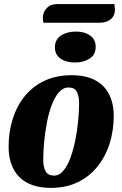

<svg xmlns="http://www.w3.org/2000/svg" viewBox="-20 -897 596 937"><path d="M228 20Q178 20 139 6.5Q100 -7 74 -33.5Q48 -60 35 -97Q22 -134 22 -181Q22 -253 42 -316.5Q62 -380 101 -428Q140 -476 197.5 -503Q255 -530 330 -530Q381 -530 419.5 -516.5Q458 -503 483.5 -477Q509 -451 522 -414.5Q535 -378 535 -332Q535 -260 515 -196.5Q495 -133 455.5 -84Q416 -35 359 -7.5Q302 20 228 20ZM244 -40Q269 -40 289 -63.5Q309 -87 323.5 -126.5Q338 -166 347.5 -213Q357 -260 361.5 -307.5Q366 -355 366 -394Q366 -428 355 -449Q344 -470 314 -470Q288 -470 267.5 -446.5Q247 -423 232.5 -384.5Q218 -346 209 -299Q200 -252 195.5 -204.5Q191 -157 191 -116Q191 -83 202.5 -61.5Q214 -40 244 -40ZM346 -592Q303 -592 275.5 -611Q248 -630 248 -666Q248 -704 277.5 -723.5Q307 -743 350 -743Q393 -743 420 -723.5Q447 -704 447 -668Q447 -630 417.5 -611Q388 -592 346 -592ZM192 -786Q191 -792 190 -797.5Q189 -803 189 -809Q189 -837 207.5 -857Q226 -877 257 -877H538Q539 -870 540 -863.5Q541 -857 541 -850Q541 -820 520.5 -803Q500 -786 466 -786Z"/></svg>

Font: Sansita Swashed Light
Style: Bold
Weight: 700
Version: Version 1.003